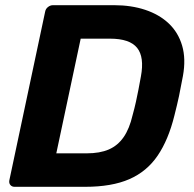

<svg xmlns="http://www.w3.org/2000/svg" viewBox="-20 -720 749 740"><path d="M36 0Q26 0 20 -7Q14 -14 16 -25L154 -675Q156 -686 165 -693Q174 -700 184 -700H420Q486 -700 540 -682Q594 -664 630.5 -629.5Q667 -595 682 -544Q697 -493 685 -427Q677 -383 670 -350Q663 -317 652 -274Q629 -181 587.5 -120Q546 -59 478.5 -29.5Q411 0 308 0ZM197 -129H314Q365 -129 399.5 -144Q434 -159 456.5 -191.5Q479 -224 491 -276Q499 -305 504 -328Q509 -351 513.5 -374Q518 -397 523 -425Q537 -500 508.5 -535.5Q480 -571 404 -571H291Z"/></svg>

Font: Rubik SemiBold
Style: Italic
Weight: 600
Italic angle: -12°
Designer: Hubert and Fischer
Foundry: Hubert and Fischer
Version: Version 2.300;gftools[0.9.30]